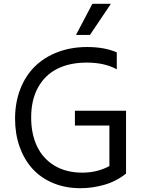

<svg xmlns="http://www.w3.org/2000/svg" viewBox="-20 -986 764 1016"><path d="M566.8 -965.9 456 -801.1H382.1L468.8 -965.9ZM376.4 -399.9H647V-67.5Q595.5 -26.3 532.3 -8.2Q469.1 9.9 405.5 9.9Q325.6 9.9 260.3 -17.6Q195 -45.1 151.1 -93.9Q107.2 -142.8 83.5 -210.2Q59.7 -277.7 59.7 -357.2Q59.7 -443.5 87.4 -514.7Q115.1 -585.9 165 -634.8Q214.8 -683.6 285.7 -710.4Q356.5 -737.2 441.1 -737.2Q533.4 -737.2 598 -708.8V-619.3Q533.4 -654.8 438.9 -654.8Q349.8 -654.8 284.3 -622.5Q218.8 -590.2 181.8 -524.1Q144.9 -458.1 144.9 -364.3Q144.9 -277 176.1 -211.5Q207.4 -146 268.8 -109.2Q330.3 -72.4 415.5 -72.4Q494 -72.4 558.9 -107.2V-321.7H376.4Z"/></svg>

Font: TID UI
Style: Regular
Weight: 400
Designer: The TID Project Authors
Foundry: Bakken & Bæck
Version: Version 1.001;hotconv 1.0.109;makeotfexe 2.5.65596